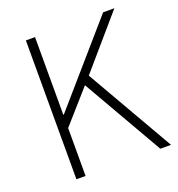

<svg xmlns="http://www.w3.org/2000/svg" viewBox="-132 -837 878 946"><g transform="rotate(-20 307.5 -364.0)"><path d="M108 0V-728H156V-321H159L513 -728H572L340 -459L604 0H548L306 -421L156 -251V0Z"/></g></svg>

Font: Noto Sans JP Thin ExtraLight
Style: Regular
Weight: 250
Version: Version 2.004-H2;hotconv 1.0.118;makeotfexe 2.5.65603